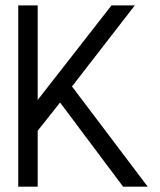

<svg xmlns="http://www.w3.org/2000/svg" viewBox="-20 -704 602 724"><path d="M122.1 -683.6V-327.1L400.4 -683.6H488.3L251.5 -377.9L537.1 0H444.3L206.5 -317.4L122.1 -210.9V0H48.8V-683.6Z"/></svg>

Font: Sanitrixie
Style: Regular
Weight: 400
Designer: Jayvee D. Enaguas (Grand Chaos)
Version: Version 1.1 - 6/9/2013